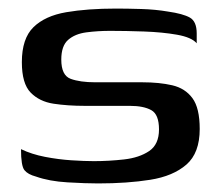

<svg xmlns="http://www.w3.org/2000/svg" viewBox="-20 -424 510 448"><path d="M209 4Q180 4 137.5 1.5Q95 -1 64 -12Q45 -17 37 -27Q29 -37 29 -76Q54 -64 85 -58Q116 -52 146.5 -50Q177 -48 199 -48Q234 -48 269.5 -52Q305 -56 328 -71.5Q351 -87 351 -122Q351 -157 333 -167Q315 -177 283 -177H178Q138 -177 105 -182Q72 -187 51.5 -208Q31 -229 31 -279Q31 -334 58 -360.5Q85 -387 134.5 -395.5Q184 -404 251 -404Q276 -404 309.5 -403Q343 -402 372 -397Q407 -392 423 -383Q439 -374 439 -346V-323Q427 -337 393 -343Q359 -349 316 -350.5Q273 -352 237 -352Q208 -352 181.5 -348.5Q155 -345 139 -331Q123 -317 123 -285Q123 -248 145 -240Q167 -232 202 -232H312Q352 -232 382 -225Q412 -218 429 -195Q446 -172 446 -123Q446 -67 415 -40Q384 -13 330.5 -4.5Q277 4 209 4Z"/></svg>

Font: Genos Medium
Style: Regular
Weight: 500
Designer: Robert E. Leuschke
Foundry: Robert E. Leuschke
Version: Version 1.010; ttfautohint (v1.8.3)